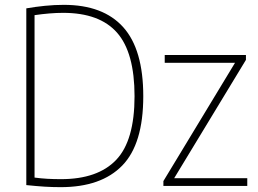

<svg xmlns="http://www.w3.org/2000/svg" viewBox="-20 -767 1066 792"><path d="M230.5 5Q196.5 5 164.2 3Q132 1 88.5 -3.5V-732.5Q125.5 -739 165.2 -743Q205 -747 243 -747Q405.5 -747 488.2 -655Q571 -563 571 -370Q571 -173 484.2 -84Q397.5 5 230.5 5ZM231.5 -28Q383.5 -28 459.2 -107.5Q535 -187 535 -370Q535 -550 463 -632Q391 -714 240.5 -714Q213 -714 183.2 -711.5Q153.5 -709 122.5 -704.5V-34.5Q149 -31 175 -29.5Q201 -28 231.5 -28ZM654 0V-20L949.5 -508H659.5V-540H994.5V-520L698.5 -32H1000V0Z"/></svg>

Font: Encode Sans SmCnd Th
Style: Regular
Weight: 100
Width: 4
Designer: Multiple Designers
Foundry: Impallari Type
Version: Version 3.002; ttfautohint (v1.8.3) -l 8 -r 50 -G 200 -x 14 